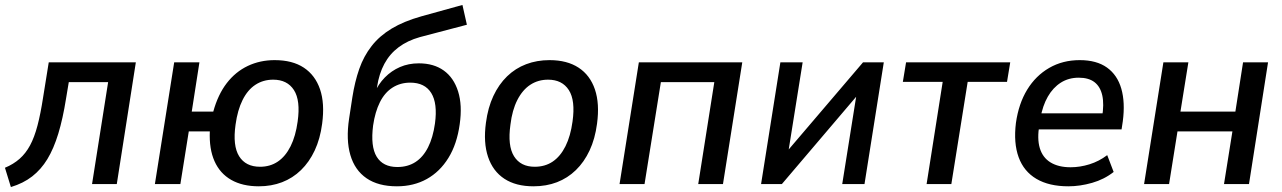

<svg xmlns="http://www.w3.org/2000/svg" viewBox="-25 -744 5183 776"><path d="M19 12 -5 -66Q29 -80 54 -102Q79 -124 96.5 -156.5Q114 -189 126.5 -236.5Q139 -284 149 -349L172 -492H524L447 0H347L412 -412H253L242 -346Q229 -264 210.5 -203.5Q192 -143 166.5 -101Q141 -59 105 -31Q69 -3 19 12Z M1021 9Q955 9 909.5 -17Q864 -43 842 -92.5Q820 -142 823 -213H738L704 0H601L679 -492H781L750 -293H837Q856 -362 891.5 -408Q927 -454 976.5 -477.5Q1026 -501 1085 -501Q1157 -501 1203 -470.5Q1249 -440 1268.5 -383Q1288 -326 1277 -244Q1269 -183 1247 -136Q1225 -89 1191.5 -56.5Q1158 -24 1115 -7.5Q1072 9 1021 9ZM1026 -70Q1067 -70 1098 -91Q1129 -112 1149.5 -153Q1170 -194 1178 -253Q1190 -338 1163 -380Q1136 -422 1079 -422Q1039 -422 1007.5 -401.5Q976 -381 955.5 -340Q935 -299 927 -240Q915 -155 941.5 -112.5Q968 -70 1026 -70Z M1579 9Q1504 9 1456.5 -23.5Q1409 -56 1391 -117.5Q1373 -179 1386 -265L1399 -350Q1409 -414 1427 -465.5Q1445 -517 1477 -558Q1509 -599 1558 -628.5Q1607 -658 1678 -678L1844 -724L1862 -644L1672 -594Q1622 -580 1586 -553Q1550 -526 1528.5 -486Q1507 -446 1499 -393L1495 -366H1487Q1504 -404 1530.5 -431Q1557 -458 1591.5 -473Q1626 -488 1668 -488Q1728 -488 1768.5 -459Q1809 -430 1826.5 -374.5Q1844 -319 1833 -242Q1822 -162 1787.5 -106Q1753 -50 1700 -20.5Q1647 9 1579 9ZM1581 -69Q1623 -69 1654 -89Q1685 -109 1705 -148.5Q1725 -188 1733 -245Q1744 -326 1718 -368Q1692 -410 1633 -410Q1593 -410 1561.5 -390Q1530 -370 1510.5 -331Q1491 -292 1483 -237Q1472 -152 1497.5 -110.5Q1523 -69 1581 -69Z M2131 9Q2060 9 2013.5 -21.5Q1967 -52 1947.5 -110Q1928 -168 1939 -248Q1947 -309 1969 -356Q1991 -403 2024.5 -435.5Q2058 -468 2101.5 -484.5Q2145 -501 2196 -501Q2267 -501 2313.5 -470.5Q2360 -440 2379.5 -382.5Q2399 -325 2388 -244Q2380 -183 2358 -136Q2336 -89 2302.5 -56.5Q2269 -24 2226 -7.5Q2183 9 2131 9ZM2136 -70Q2178 -70 2209 -91Q2240 -112 2260.5 -153Q2281 -194 2289 -253Q2301 -338 2274 -380Q2247 -422 2190 -422Q2150 -422 2118.5 -401.5Q2087 -381 2066 -340Q2045 -299 2038 -240Q2026 -155 2052.5 -112.5Q2079 -70 2136 -70Z M2479 0 2557 -492H2975L2897 0H2797L2862 -412H2646L2580 0Z M3051 0 3129 -492H3219L3157 -104H3132L3463 -492H3547L3469 0H3379L3441 -389H3466L3135 0Z M3720 0 3785 -413H3624L3637 -492H4058L4045 -413H3886L3820 0Z M4293 9Q4215 9 4164 -21Q4113 -51 4092 -108.5Q4071 -166 4081 -247Q4092 -325 4126.5 -381.5Q4161 -438 4215.5 -469.5Q4270 -501 4339 -501Q4407 -501 4449 -471Q4491 -441 4507 -385.5Q4523 -330 4513 -254L4508 -221H4157L4167 -286H4448L4429 -269Q4438 -323 4430 -358.5Q4422 -394 4398.5 -412Q4375 -430 4335 -430Q4294 -430 4262.5 -410Q4231 -390 4210 -353.5Q4189 -317 4180 -266L4176 -240Q4166 -184 4177.5 -145.5Q4189 -107 4221 -87.5Q4253 -68 4302 -68Q4340 -68 4378.5 -80Q4417 -92 4450 -117L4476 -49Q4438 -19 4389 -5Q4340 9 4293 9Z M4599 0 4677 -492H4778L4746 -293H4968L4999 -492H5100L5023 0H4922L4956 -213H4734L4700 0Z"/></svg>

Font: Nunito Sans 10pt SemiCondensed SemiBold
Style: Italic
Weight: 600
Width: 4
Italic angle: -9°
Designer: Vernon Adams
Foundry: Vernon Adams
Version: Version 3.101;gftools[0.9.27]